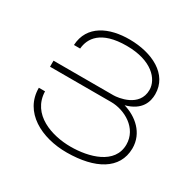

<svg xmlns="http://www.w3.org/2000/svg" viewBox="-162 -943 1155 1129"><g transform="rotate(30 415.5 -378.5)"><path d="M84 -386V-427H491C521 -427 659 -443 659 -560C659 -633 584 -718 414 -718C238 -718 190 -638 184 -567H142C149 -704 272 -760 412 -759C563 -758 701 -691 701 -555C701 -505 682 -437 577 -409C663 -384 745 -317 744 -211C742 -69 612 1 422 2C249 3 88 -81 89 -246H131C135 -91 297 -39 423 -39C546 -39 702 -80 702 -214C702 -325 591 -386 499 -386Z"/></g></svg>

Font: Montserrat arm ExtraLight
Style: Regular
Weight: 275
Designer: Julieta Ulanovsky
Foundry: Julieta Ulanovsky
Version: Version 6.000;PS 006.000;hotconv 1.0.88;makeotf.lib2.5.64775